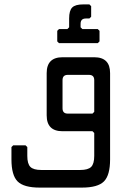

<svg xmlns="http://www.w3.org/2000/svg" viewBox="-20 -596 552 872"><path d="M160 256H352Q424 256 452 228Q480 200 480 128V-264Q480 -336 408 -336H264Q192 -336 192 -264V-72Q192 0 264 0H400L408 8V112Q408 148 394 162Q380 176 344 176H168Q132 176 118 162Q104 148 104 112V72L96 64H40L32 72V128Q32 200 60 228Q88 256 160 256ZM288 -80Q264 -80 264 -104V-232Q264 -256 288 -256H384Q408 -256 408 -232V-88L400 -80ZM248 -400 240 -408V-456L248 -464H286L294 -472V-512Q294 -548 308 -562Q322 -576 358 -576H386L394 -568V-520L386 -512H370Q346 -512 346 -488V-472L354 -464H424L432 -456V-408L424 -400Z"/></svg>

Font: Hasubi Mono
Style: Regular
Weight: 400
Designer: Eli Heuer
Foundry: Eli Heuer
Version: Version 1.000